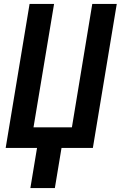

<svg xmlns="http://www.w3.org/2000/svg" viewBox="-20 -755 616 980"><path d="M135 205H260L294 0H454L576 -735H451L347 -105H151L256 -735H131L9 0H169Z"/></svg>

Font: Iosevka Sparkle Oblique
Style: Bold
Weight: 700
Italic angle: -9°
Designer: Belleve Invis
Foundry: Belleve Invis
Version: Version 4.5.0; ttfautohint (v1.8.3)